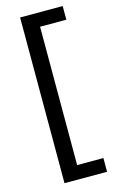

<svg xmlns="http://www.w3.org/2000/svg" viewBox="-132 -766 592 976"><g transform="rotate(-15 164.5 -278.0)"><path d="M304.2 158.2H80.1V-713.9H304.2V-642.1H166V85.9H304.2Z"/></g></svg>

Font: Defago Noto Sans
Style: Regular
Weight: 400
Designer: John M. Durdin
Foundry: Lao IT Dev Co., Ltd.
Version: Version 1.000 2007 initial release